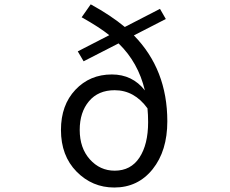

<svg xmlns="http://www.w3.org/2000/svg" viewBox="-20 -836 1040 869"><path d="M499 -63.5Q572.3 -63.5 611.3 -123Q650.4 -182.6 650.4 -283.2Q650.4 -316.4 647.5 -345.7Q587.9 -427.7 499 -427.7Q424.8 -427.7 382.8 -377.9Q340.8 -328.1 340.8 -248Q340.8 -166 386.7 -114.7Q432.6 -63.5 499 -63.5ZM730.5 -750 585.9 -675.8Q737.3 -521.5 737.3 -287.1Q737.3 -153.3 670.9 -70.3Q604.5 12.7 497.1 12.7Q397.5 12.7 326.7 -59.1Q255.9 -130.9 255.9 -248Q255.9 -360.4 321.3 -429.7Q386.7 -499 486.3 -499Q579.1 -499 635.7 -426.8Q605.5 -553.7 516.6 -639.6L358.4 -558.6L332 -603.5L474.6 -676.8Q429.7 -712.9 349.6 -757.8L390.6 -816.4Q481.4 -766.6 544.9 -713.9L704.1 -795.9Z"/></svg>

Font: GenEi Gothic M Regular
Style: Regular
Weight: 400
Designer: o_tamon (Modified); [Source Han Sans]
Ryoko NISHIZUKA  (kana & ideographs); Paul D. Hunt (Latin, Greek & Cyrillic); Wenl
Version: Version 1.1a;Original Version 1.004